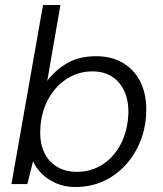

<svg xmlns="http://www.w3.org/2000/svg" viewBox="-20 -740 654 772"><path d="M282 12Q240 12 205 -3.5Q170 -19 146.5 -43Q123 -67 113 -92L90 0H26L153 -720H223L170 -415Q202 -458 250 -486Q298 -514 366 -514Q432 -514 478.5 -484.5Q525 -455 547.5 -404.5Q570 -354 568 -290Q566 -225 543.5 -170Q521 -115 482.5 -74Q444 -33 393.5 -10.5Q343 12 282 12ZM289 -49Q347 -49 393 -79Q439 -109 466 -161.5Q493 -214 496 -281Q498 -332 481 -371Q464 -410 431 -431.5Q398 -453 352 -453Q294 -453 247 -422Q200 -391 172 -337.5Q144 -284 142 -217Q140 -166 157 -128.5Q174 -91 208.5 -70Q243 -49 289 -49Z"/></svg>

Font: DM Sans 16pt Light
Style: Italic
Weight: 300
Italic angle: -10°
Version: Version 4.004;gftools[0.9.30]